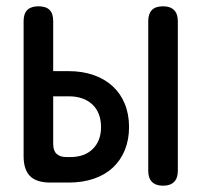

<svg xmlns="http://www.w3.org/2000/svg" viewBox="-20 -580 640 610"><path d="M149 -354H198Q242 -354 277.5 -341.5Q313 -329 338 -306Q363 -283 376.5 -250Q390 -217 390 -176Q390 -136 376.5 -103Q363 -70 338 -47Q313 -24 277.5 -12Q242 0 198 0H140Q96 0 75.5 -20.5Q55 -41 55 -84V-513Q55 -537 67 -548.5Q79 -560 102 -560Q126 -560 137.5 -548.5Q149 -537 149 -513ZM149 -123Q149 -101 160 -91Q171 -81 191 -81H203Q249 -81 275 -107Q301 -133 301 -176Q301 -222 273.5 -248Q246 -274 198 -274H149ZM545 -37Q545 -14 533 -2Q521 10 498 10Q475 10 463 -2Q451 -14 451 -37V-513Q451 -536 462.5 -548Q474 -560 498 -560Q521 -560 533 -548Q545 -536 545 -513Z"/></svg>

Font: Maple Mono NL Medium
Style: Regular
Weight: 500
Monospace: yes
Designer: subframe7536
Version: Version 7.000